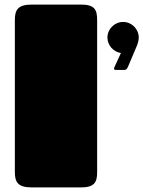

<svg xmlns="http://www.w3.org/2000/svg" viewBox="-20 -820 627 840"><path d="M45 -68C45 -23 58 0 120 0H333C393 0 405 -22 405 -67V-732C405 -778 394 -800 334 -800H120C58 -800 45 -777 45 -732ZM450 -656C450 -622 476 -593 509 -588L481 -527C479 -524 479 -521 479 -520C479 -516 481 -514 488 -514H523C534 -514 535 -519 540 -528L579 -620C583 -630 587 -644 587 -656C587 -693 556 -724 519 -724C481 -724 450 -693 450 -656Z"/></svg>

Font: Fascinate
Style: Regular
Weight: 900
Designer: Astigmatic (AOETI)
Foundry: Astigmatic (AOETI)
Version: Version 1.000